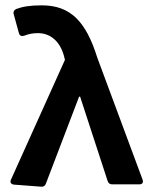

<svg xmlns="http://www.w3.org/2000/svg" viewBox="-20 -700 573 729"><path d="M33.2 1 135.7 8.8C144.5 9.8 151.4 5.9 154.3 -2.9L280.3 -333H284.2L388.7 -12.7C391.6 -3.9 397.5 0 406.2 0H508.8C519.5 0 525.4 -5.9 521.5 -17.6L349.6 -480.5C306.6 -618.2 248 -679.7 138.7 -679.7C92.8 -679.7 66.4 -674.8 42 -666C33.2 -662.1 29.3 -654.3 32.2 -645.5L51.8 -574.2C54.7 -563.5 62.5 -561.5 72.3 -564.5C86.9 -570.3 102.5 -574.2 124 -574.2C169.9 -574.2 207 -544.9 222.7 -488.3L226.6 -472.7L21.5 -17.6C16.6 -7.8 22.5 0 33.2 1Z"/></svg>

Font: Ed Sans Neue SemiBold
Style: Regular
Weight: 600
Designer: Stephen Hutchings
Version: Version 1.004;PS 001.004;hotconv 1.0.88;makeotf.lib2.5.64775